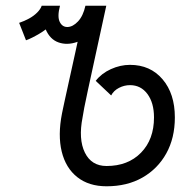

<svg xmlns="http://www.w3.org/2000/svg" viewBox="-20 -638 640 672"><path d="M279 -618H352Q341 -567 312.5 -535Q284 -503 249.5 -491Q215 -479 185 -489.5Q155 -500 140 -535Q131 -528 118.5 -520.5Q106 -513 93 -506.5Q80 -500 71 -497L47 -558Q65 -564 81.5 -573Q98 -582 110 -594Q122 -606 126 -618H190Q180 -580 189 -561.5Q198 -543 216.5 -543.5Q235 -544 253 -563Q271 -582 279 -618ZM353 14Q291 14 250.5 -18Q210 -50 196 -107.5Q182 -165 197 -241Q198 -246 200 -255.5Q202 -265 206.5 -286Q211 -307 220 -347.5Q229 -388 243.5 -454Q258 -520 279 -618H352Q327 -503 311.5 -432Q296 -361 287.5 -321.5Q279 -282 275 -261.5Q271 -241 269 -227Q254 -151 277 -104Q300 -57 353 -57Q428 -57 473.5 -103.5Q519 -150 519 -227Q519 -278 496 -309Q473 -340 435 -340Q415 -340 396.5 -330.5Q378 -321 369 -304L315 -355Q335 -381 368 -396Q401 -411 435 -411Q506 -411 549 -360.5Q592 -310 592 -227Q592 -155 562 -101Q532 -47 478.5 -16.5Q425 14 353 14Z"/></svg>

Font: Victor Mono
Style: Italic
Weight: 400
Italic angle: -12°
Monospace: yes
Designer: Rune Bjørnerås
Version: Version 1.561;gftools[0.9.30]